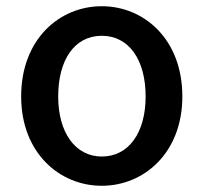

<svg xmlns="http://www.w3.org/2000/svg" viewBox="-20 -584 654 617"><path d="M307 13C443 13 566 -93 566 -274C566 -458 443 -564 307 -564C171 -564 48 -458 48 -274C48 -93 171 13 307 13ZM307 -81C222 -81 167 -158 167 -274C167 -391 219 -469 307 -469C395 -469 448 -391 448 -274C448 -158 394 -81 307 -81Z"/></svg>

Font: Spoqa Han Sans Neo Medium
Style: Regular
Weight: 500
Designer: [Spoqa Han Sans Neo] Dong-huui Kim ___ Younghwa Kang ___ Yujin Lee ___ [Noto Sans] Ryoko NISHIZUKA ____ (kana & ideograp
Foundry: Spoqa (http://www.spoqa-han-sans.com)
Version: Version 1.100;hotconv 1.0.109;makeotfexe 2.5.65596